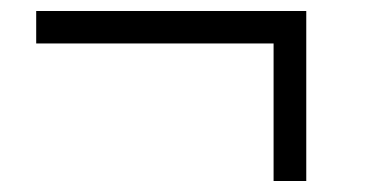

<svg xmlns="http://www.w3.org/2000/svg" viewBox="-20 -471 680 349"><path d="M477.3 -429H536.7V-142H477.3ZM536.7 -451V-392H45.8V-451Z"/></svg>

Font: Matangi Light
Style: Regular
Weight: 300
Designer: Prashant Pant
Foundry: The Graphic Ant
Version: Version 3.002